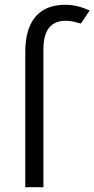

<svg xmlns="http://www.w3.org/2000/svg" viewBox="-20 -785 396 805"><path d="M86 0H162V-578C162 -658 193 -698 256 -698C280 -698 298 -692 319 -686L356 -741C322 -756 290 -765 253 -765C149 -765 86 -702 86 -568Z"/></svg>

Font: Frost Regular
Style: Regular
Weight: 400
Designer: Lee Frost
Foundry: Lee Frost for Ice Communication Norge AS
Version: Version 2.011;hotconv 1.0.107;makeotfexe 2.5.65593